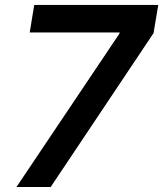

<svg xmlns="http://www.w3.org/2000/svg" viewBox="-20 -747 652 767"><path d="M45.8 0H182.5L593.4 -614.7L612.2 -727.3H116.8L98.7 -617.2H458.1L456.7 -612.2Z"/></svg>

Font: Margiela Sans Semi Bold
Style: Italic
Weight: 600
Italic angle: -9.39999°
Designer: Stefan Endress, Andreas Faust
Version: Version 1.100;FEAKit 1.0